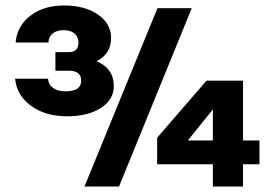

<svg xmlns="http://www.w3.org/2000/svg" viewBox="-20 -680 1005 700"><path d="M182 -422V-490H232Q266 -490 266 -525Q266 -546 251.5 -558Q237 -570 212 -570Q187 -570 172 -558Q157 -546 157 -525H37Q42 -585 90.5 -622.5Q139 -660 214 -660Q289 -660 337 -627Q385 -594 385 -542Q385 -483 332 -457Q395 -430 395 -366Q395 -317 348 -286.5Q301 -256 225 -256Q146 -256 93.5 -294Q41 -332 35 -393H155Q157 -371 174 -359Q191 -347 219 -347Q276 -347 276 -386Q276 -422 232 -422ZM554 -650H679L414 0H288ZM866 -81V0H756V-81H553V-178L733 -386H866V-168H926V-81ZM756 -168V-281L665 -168Z"/></svg>

Font: Overused Grotesk
Style: Bold Italic
Weight: 700
Italic angle: -10°
Version: Version 0.003